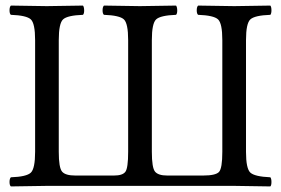

<svg xmlns="http://www.w3.org/2000/svg" viewBox="-20 -667 1009 689"><path d="M819.8 0H148.9Q67.9 1 19 2Q14.2 -2 14.2 -13.9Q14.2 -25.9 19 -30.8Q75.2 -32.7 90.6 -47.4Q106 -62 106 -122.1V-522.9Q106 -583 90.6 -597.4Q75.2 -611.8 19 -613.8Q14.2 -617.7 14.2 -629.9Q14.2 -642.1 19 -647Q119.1 -645 147.9 -645Q180.2 -645 277.8 -647Q281.7 -642.1 282 -630.1Q282.2 -618.2 277.8 -613.8Q221.7 -611.8 206.3 -597.4Q190.9 -583 190.9 -522.9V-122.1Q190.9 -64.9 202.9 -51Q214.8 -37.1 250 -37.1H389.2Q419.9 -37.1 429.9 -50.5Q439.9 -64 439.9 -122.1V-522.9Q439.9 -583 424.6 -597.4Q409.2 -611.8 353 -613.8Q348.1 -617.7 348.1 -629.9Q348.1 -642.1 353 -647Q453.1 -645 481.9 -645Q514.2 -645 611.8 -647Q615.7 -642.1 616 -630.1Q616.2 -618.2 611.8 -613.8Q555.7 -611.8 540.3 -597.4Q524.9 -583 524.9 -522.9V-122.1Q524.9 -64.9 536.4 -51Q547.9 -37.1 580.1 -37.1H709Q753.9 -37.1 765.9 -50Q777.8 -63 777.8 -122.1V-522.9Q777.8 -583 762.5 -597.4Q747.1 -611.8 690.9 -613.8Q686 -617.7 686 -629.9Q686 -642.1 690.9 -647Q789.1 -645 820.8 -645Q849.6 -645 950.2 -647Q954.1 -642.1 954.1 -630.1Q954.1 -618.2 950.2 -613.8Q894 -611.8 878.4 -597.4Q862.8 -583 862.8 -522.9V-122.1Q862.8 -62 878.4 -47.6Q894 -33.2 950.2 -30.8Q954.1 -25.9 954.1 -13.9Q954.1 -2 950.2 2Q852.1 0 819.8 0Z"/></svg>

Font: Linux Libertine Capitals
Style: Small Caps
Weight: 400
Designer: Philipp H. Poll
Foundry: Philipp H. Poll
Version: Version 5.1.3